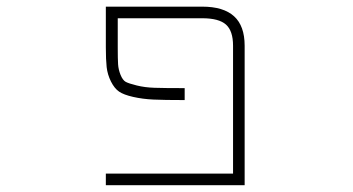

<svg xmlns="http://www.w3.org/2000/svg" viewBox="-20 -544 1040 566"><path d="M327.1 -404.3Q327.1 -370.1 328.1 -354.5Q329.1 -338.9 335.4 -323.2Q341.8 -307.6 350.6 -302.7Q359.4 -297.9 383.3 -292Q407.2 -286.1 435.5 -285.2Q463.9 -284.2 524.4 -284.2V-249Q463.9 -249 432.1 -250.5Q400.4 -252 372.6 -258.3Q344.7 -264.6 331.1 -273.9Q317.4 -283.2 307.1 -303.7Q296.9 -324.2 294.4 -346.2Q292 -368.2 292 -404.3V-524.4H576.2Q638.7 -524.4 669.9 -496.1Q701.2 -467.8 701.2 -409.2V2H292V-32.2H667V-409.2Q667 -453.1 646 -471.7Q625 -490.2 576.2 -490.2H327.1Z"/></svg>

Font: Gen Shin Gothic Monospace ExtraLight
Style: Regular
Weight: 200
Designer: [Source Han Sans]
Ryoko NISHIZUKA  (kana & ideographs); Paul D. Hunt (Latin, Greek & Cyrillic); Wenlong ZHANG  (bopomofo
Version: Version 1.002.20150607